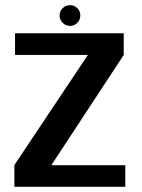

<svg xmlns="http://www.w3.org/2000/svg" viewBox="-20 -721 548 741"><path d="M35.5 0H463.5V-83.5H179.5V-85.5L457.5 -509V-592.5H38V-509H318.5V-508L35.5 -84ZM250.5 -621Q267 -621 278.5 -633Q290 -645 290 -661.5Q290 -678 278.5 -689.5Q267 -701 250.5 -701Q233.5 -701 221.8 -689.5Q210 -678 210 -661.5Q210 -644.5 222 -632.8Q234 -621 250.5 -621Z"/></svg>

Font: Anybody Thin Medium
Style: Regular
Weight: 500
Version: Version 1.113;gftools[0.9.25]